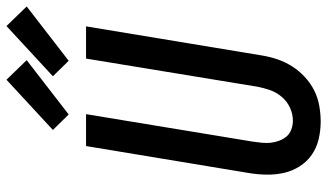

<svg xmlns="http://www.w3.org/2000/svg" viewBox="-234 -794 1035 608"><g transform="rotate(-90 284.0 -489.5)"><path d="M204 8Q175 8 147.5 1.5Q120 -5 98 -20.5Q76 -36 61.5 -59Q47 -82 41 -108.5Q35 -135 35.5 -164Q36 -193 41 -222L126 -735H227L140 -207Q138 -193 136.5 -178.5Q135 -164 136.5 -150Q138 -136 143 -123Q148 -110 156.5 -100Q165 -90 178.5 -85Q192 -80 206 -80Q227 -80 247 -89Q267 -98 281.5 -115Q296 -132 303 -152Q310 -172 314 -193L403 -735H505L413 -179Q409 -154 401 -130Q393 -106 379 -83.5Q365 -61 345 -42.5Q325 -24 302 -12.5Q279 -1 253.5 3.5Q228 8 204 8ZM396 -790 347 -840 506 -987 568 -923ZM226 -790 177 -840 336 -987 398 -923Z"/></g></svg>

Font: Iosevka Curly Semibold Oblique
Style: Regular
Weight: 600
Italic angle: -9°
Monospace: yes
Designer: Belleve Invis
Foundry: Belleve Invis
Version: Version 11.1.0; ttfautohint (v1.8.3)